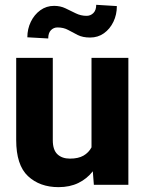

<svg xmlns="http://www.w3.org/2000/svg" viewBox="-20 -769 602 799"><path d="M370.6 0 366.2 -56.2Q341.8 -24.9 306.2 -7.6Q270.5 9.8 223.6 9.8Q145.5 9.8 96.4 -36.1Q47.4 -82 47.4 -186.5V-528.3H199.7V-185.5Q199.7 -145 219 -127Q238.3 -108.9 271 -108.9Q305.7 -108.9 327.4 -121.3Q349.1 -133.8 360.8 -155.8V-528.3H514.2V0ZM380.4 -749 466.3 -743.7Q466.3 -708 451.9 -678.2Q437.5 -648.4 412.6 -630.6Q387.7 -612.8 355 -612.8Q324.2 -612.8 303.5 -623.3Q282.7 -633.8 263.7 -644.3Q244.6 -654.8 219.2 -654.8Q203.1 -654.8 191.9 -643.3Q180.7 -631.8 180.7 -608.9L93.8 -613.8Q93.8 -648.4 108.2 -678.2Q122.6 -708 147.7 -726.3Q172.9 -744.6 205.1 -744.6Q231 -744.6 252.4 -734.4Q273.9 -724.1 295.2 -713.6Q316.4 -703.1 340.3 -703.1Q356.9 -703.1 368.7 -714.8Q380.4 -726.6 380.4 -749Z"/></svg>

Font: Vazirmatn UI FD ExtraBold
Style: Regular
Weight: 800
Designer: Saber Rastikerdar
Foundry: Saber Rastikerdar
Version: Version 33.003